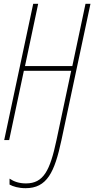

<svg xmlns="http://www.w3.org/2000/svg" viewBox="-20 -734 494 1006"><path d="M114 252C226 252 266 169 302 0L454 -714H428L359 -388H111L180 -714H154L2 0H28L105 -363H353L276 0C242 160 208 227 116 227C81 227 54 218 30 202V233C48 243 77 252 114 252Z"/></svg>

Font: Noto Sans ExtraCondensed Thin
Style: Italic
Weight: 100
Width: 2
Italic angle: -12°
Designer: Monotype Design Team
Foundry: Monotype Imaging Inc.
Version: Version 2.013